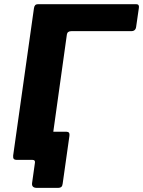

<svg xmlns="http://www.w3.org/2000/svg" viewBox="-20 -762 682 915"><path d="M156.2 133.4Q129.8 133.4 132.9 110.2L146.6 12.7Q148.1 0 134.9 0H73.8L224.8 -146.8Q223.4 -134.1 236.5 -134.1H297.2Q313.4 -134.1 310.9 -114.8L278.7 112.8Q277.7 123.5 272.5 128.5Q267.3 133.4 254.4 133.4ZM141.8 -722.7Q144.2 -742 160.4 -742H629.5Q644.3 -742 641.9 -725L628.9 -634.9Q626.5 -613.6 605.6 -613.6H320.4Q301.1 -613.6 298.7 -597.5L218.4 -22.7Q215.2 0 189.7 0H62.1Q49.2 0 45.5 -4.9Q41.7 -9.7 42.7 -20.7Z"/></svg>

Font: Libre Franklin Thin
Style: Italic
Weight: 100
Italic angle: -8°
Designer: Pablo Impallari, Rodrigo Fuenzalida, Nhung Nguyen
Foundry: Impallari Type
Version: Version 3.000